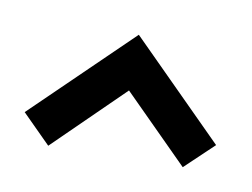

<svg xmlns="http://www.w3.org/2000/svg" viewBox="-36 -945 338 258"><g transform="rotate(10 133.5 -816.0)"><path d="M264 -772 136 -900 3 -771 42 -732 136 -824 225 -735Z"/></g></svg>

Font: AdventPro_ExpandedRegular
Style: ExpandedRegular
Weight: 400
Width: 7
Designer: VivaRado, Andreas Kalpakidis
Foundry: VivaRado, Andreas Kalpakidis
Version: Version 3.000